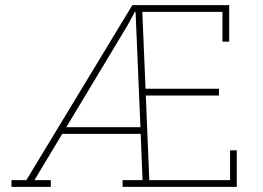

<svg xmlns="http://www.w3.org/2000/svg" viewBox="-20 -731 1029 751"><path d="M24.9 0V-26.4H83L497.6 -710.9H876.5V-567.9H850.1V-684.6H536.6L549.3 -383.8H836.4V-357.4H550.3L564 -26.4H879.9V-143.1H906.2V0H459.5V-26.4H537.6L530.3 -207.5H223.6L114.7 -26.4H178.7V0ZM239.3 -233.4H529.3L510.3 -684.6L507.8 -685.1L480 -633.8Z"/></svg>

Font: Roboto Slab LO Thin
Style: Regular
Weight: 250
Designer: Google
Version: Version 2.00;September 28, 2018;FontCreator 11.5.0.2427 64-b